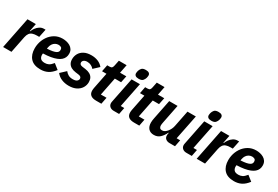

<svg xmlns="http://www.w3.org/2000/svg" viewBox="61 -1760 4024 2784"><g transform="rotate(30 2072.5 -367.5)"><path d="M154 0H14L119 -525H259L233 -394H240Q251 -423 272.5 -453Q294 -483 325.5 -504Q357 -525 397 -525H422L394 -389H359Q315 -389 284.5 -378.5Q254 -368 236 -343.5Q218 -319 209 -276Z M642 12Q530 12 475 -49Q420 -110 420 -214Q420 -233 421.5 -251Q423 -269 427 -287Q441 -356 478.5 -412.5Q516 -469 573.5 -503Q631 -537 705 -537Q735 -537 767.5 -530Q800 -523 828.5 -506.5Q857 -490 875 -462Q893 -434 893 -391Q893 -359 881 -331.5Q869 -304 844 -282Q819 -260 779.5 -244.5Q740 -229 686 -219.5Q632 -210 561 -208Q560 -199 559.5 -194Q559 -189 559 -185Q559 -148 579.5 -124.5Q600 -101 652 -101Q687 -101 716 -115.5Q745 -130 780 -174L866 -106Q817 -42 763.5 -15Q710 12 642 12ZM697 -430Q668 -430 643.5 -416.5Q619 -403 602.5 -378.5Q586 -354 580 -320L576 -297Q632 -300 667.5 -307Q703 -314 722.5 -324.5Q742 -335 749.5 -348Q757 -361 757 -377Q757 -411 736.5 -420.5Q716 -430 697 -430Z M1117 12Q1051 12 996 -11Q941 -34 906 -80L994 -162Q1016 -133 1046 -116.5Q1076 -100 1120 -100Q1169 -100 1189.5 -118Q1210 -136 1210 -158Q1210 -173 1199.5 -185Q1189 -197 1161 -201L1108 -208Q1063 -214 1032 -231.5Q1001 -249 984.5 -278Q968 -307 968 -349Q968 -399 991.5 -441.5Q1015 -484 1063.5 -510.5Q1112 -537 1186 -537Q1247 -537 1297 -516.5Q1347 -496 1381 -454L1293 -372Q1274 -396 1244.5 -410.5Q1215 -425 1180 -425Q1145 -425 1124.5 -409.5Q1104 -394 1104 -370Q1104 -355 1114.5 -343Q1125 -331 1153 -327L1206 -320Q1251 -314 1282.5 -296.5Q1314 -279 1330 -250Q1346 -221 1346 -180Q1346 -129 1320 -85.5Q1294 -42 1243 -15Q1192 12 1117 12Z M1659 0H1571Q1510 0 1479 -25Q1448 -50 1448 -99Q1448 -107 1449 -119Q1450 -131 1452 -142L1506 -413H1432L1454 -525H1490Q1522 -525 1533 -538Q1544 -551 1549 -578L1567 -667H1697L1669 -525H1774L1751 -413H1646L1586 -112H1681Z M1945 -583Q1908 -583 1890.5 -597Q1873 -611 1873 -635Q1873 -644 1875 -655Q1877 -666 1879 -675Q1886 -701 1905.5 -724Q1925 -747 1975 -747Q2012 -747 2029.5 -733Q2047 -719 2047 -695Q2047 -686 2045 -675Q2043 -664 2041 -655Q2034 -629 2014.5 -606Q1995 -583 1945 -583ZM1956 0H1865Q1825 0 1800 -22Q1775 -44 1775 -80Q1775 -86 1776 -92Q1777 -98 1778 -105L1862 -525H2002L1919 -112H1978Z M2294 0H2206Q2145 0 2114 -25Q2083 -50 2083 -99Q2083 -107 2084 -119Q2085 -131 2087 -142L2141 -413H2067L2089 -525H2125Q2157 -525 2168 -538Q2179 -551 2184 -578L2202 -667H2332L2304 -525H2409L2386 -413H2281L2221 -112H2316Z M2492 -525H2632L2570 -213Q2567 -199 2565 -185Q2563 -171 2563 -160Q2563 -135 2575 -120Q2587 -105 2612 -105Q2638 -105 2658.5 -118.5Q2679 -132 2696 -153Q2713 -174 2725.5 -199.5Q2738 -225 2744 -255L2798 -525H2938L2855 -112H2914L2892 0H2799Q2762 0 2736.5 -20Q2711 -40 2711 -77Q2711 -85 2712 -94Q2713 -103 2714 -107L2717 -122H2711Q2682 -61 2642 -24.5Q2602 12 2542 12Q2483 12 2450.5 -24Q2418 -60 2418 -124Q2418 -144 2420.5 -162Q2423 -180 2427 -200Z M3162 -583Q3125 -583 3107.5 -597Q3090 -611 3090 -635Q3090 -644 3092 -655Q3094 -666 3096 -675Q3103 -701 3122.5 -724Q3142 -747 3192 -747Q3229 -747 3246.5 -733Q3264 -719 3264 -695Q3264 -686 3262 -675Q3260 -664 3258 -655Q3251 -629 3231.5 -606Q3212 -583 3162 -583ZM3173 0H3082Q3042 0 3017 -22Q2992 -44 2992 -80Q2992 -86 2993 -92Q2994 -98 2995 -105L3079 -525H3219L3136 -112H3195Z M3395 0H3255L3360 -525H3500L3474 -394H3481Q3492 -423 3513.5 -453Q3535 -483 3566.5 -504Q3598 -525 3638 -525H3663L3635 -389H3600Q3556 -389 3525.5 -378.5Q3495 -368 3477 -343.5Q3459 -319 3450 -276Z M3883 12Q3771 12 3716 -49Q3661 -110 3661 -214Q3661 -233 3662.5 -251Q3664 -269 3668 -287Q3682 -356 3719.5 -412.5Q3757 -469 3814.5 -503Q3872 -537 3946 -537Q3976 -537 4008.5 -530Q4041 -523 4069.5 -506.5Q4098 -490 4116 -462Q4134 -434 4134 -391Q4134 -359 4122 -331.5Q4110 -304 4085 -282Q4060 -260 4020.5 -244.5Q3981 -229 3927 -219.5Q3873 -210 3802 -208Q3801 -199 3800.5 -194Q3800 -189 3800 -185Q3800 -148 3820.5 -124.5Q3841 -101 3893 -101Q3928 -101 3957 -115.5Q3986 -130 4021 -174L4107 -106Q4058 -42 4004.5 -15Q3951 12 3883 12ZM3938 -430Q3909 -430 3884.5 -416.5Q3860 -403 3843.5 -378.5Q3827 -354 3821 -320L3817 -297Q3873 -300 3908.5 -307Q3944 -314 3963.5 -324.5Q3983 -335 3990.5 -348Q3998 -361 3998 -377Q3998 -411 3977.5 -420.5Q3957 -430 3938 -430Z"/></g></svg>

Font: IBM Plex Sans Var
Style: Italic
Weight: 400
Italic angle: -11.31°
Designer: Mike Abbink, Paul van der Laan, Pieter van Rosmalen
Foundry: Bold Monday
Version: Version 1.001